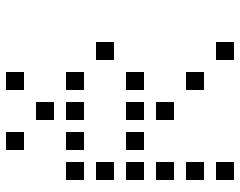

<svg xmlns="http://www.w3.org/2000/svg" viewBox="-100 -720 800 640"><g transform="rotate(-90 300.0 -400.0)"><path d="M121 -780Q120 -780 120 -780Q120 -780 120 -779V-721Q120 -720 120 -720Q120 -720 121 -720H179Q180 -720 180 -720Q180 -720 180 -721V-779Q180 -780 180 -780Q180 -780 179 -780ZM321 -780Q320 -780 320 -780Q320 -780 320 -779V-721Q320 -720 320 -720Q320 -720 321 -720H379Q380 -720 380 -720Q380 -720 380 -721V-779Q380 -780 380 -780Q380 -780 379 -780ZM221 -680Q220 -680 220 -680Q220 -680 220 -679V-621Q220 -620 220 -620Q220 -620 221 -620H279Q280 -620 280 -620Q280 -620 280 -621V-679Q280 -680 280 -680Q280 -680 279 -680ZM21 -580Q20 -580 20 -580Q20 -580 20 -579V-521Q20 -520 20 -520Q20 -520 21 -520H79Q80 -520 80 -520Q80 -520 80 -521V-579Q80 -580 80 -580Q80 -580 79 -580ZM121 -580Q120 -580 120 -580Q120 -580 120 -579V-521Q120 -520 120 -520Q120 -520 121 -520H179Q180 -520 180 -520Q180 -520 180 -521V-579Q180 -580 180 -580Q180 -580 179 -580ZM221 -580Q220 -580 220 -580Q220 -580 220 -579V-521Q220 -520 220 -520Q220 -520 221 -520H279Q280 -520 280 -520Q280 -520 280 -521V-579Q280 -580 280 -580Q280 -580 279 -580ZM321 -580Q320 -580 320 -580Q320 -580 320 -579V-521Q320 -520 320 -520Q320 -520 321 -520H379Q380 -520 380 -520Q380 -520 380 -521V-579Q380 -580 380 -580Q380 -580 379 -580ZM21 -480Q20 -480 20 -480Q20 -480 20 -479V-421Q20 -420 20 -420Q20 -420 21 -420H79Q80 -420 80 -420Q80 -420 80 -421V-479Q80 -480 80 -480Q80 -480 79 -480ZM421 -480Q420 -480 420 -480Q420 -480 420 -479V-421Q420 -420 420 -420Q420 -420 421 -420H479Q480 -420 480 -420Q480 -420 480 -421V-479Q480 -480 480 -480Q480 -480 479 -480ZM21 -380Q20 -380 20 -380Q20 -380 20 -379V-321Q20 -320 20 -320Q20 -320 21 -320H79Q80 -320 80 -320Q80 -320 80 -321V-379Q80 -380 80 -380Q80 -380 79 -380ZM121 -380Q120 -380 120 -380Q120 -380 120 -379V-321Q120 -320 120 -320Q120 -320 121 -320H179Q180 -320 180 -320Q180 -320 180 -321V-379Q180 -380 180 -380Q180 -380 179 -380ZM221 -380Q220 -380 220 -380Q220 -380 220 -379V-321Q220 -320 220 -320Q220 -320 221 -320H279Q280 -320 280 -320Q280 -320 280 -321V-379Q280 -380 280 -380Q280 -380 279 -380ZM321 -380Q320 -380 320 -380Q320 -380 320 -379V-321Q320 -320 320 -320Q320 -320 321 -320H379Q380 -320 380 -320Q380 -320 380 -321V-379Q380 -380 380 -380Q380 -380 379 -380ZM21 -280Q20 -280 20 -280Q20 -280 20 -279V-221Q20 -220 20 -220Q20 -220 21 -220H79Q80 -220 80 -220Q80 -220 80 -221V-279Q80 -280 80 -280Q80 -280 79 -280ZM221 -280Q220 -280 220 -280Q220 -280 220 -279V-221Q220 -220 220 -220Q220 -220 221 -220H279Q280 -220 280 -220Q280 -220 280 -221V-279Q280 -280 280 -280Q280 -280 279 -280ZM21 -180Q20 -180 20 -180Q20 -180 20 -179V-121Q20 -120 20 -120Q20 -120 21 -120H79Q80 -120 80 -120Q80 -120 80 -121V-179Q80 -180 80 -180Q80 -180 79 -180ZM321 -180Q320 -180 320 -180Q320 -180 320 -179V-121Q320 -120 320 -120Q320 -120 321 -120H379Q380 -120 380 -120Q380 -120 380 -121V-179Q380 -180 380 -180Q380 -180 379 -180ZM21 -80Q20 -80 20 -80Q20 -80 20 -79V-21Q20 -20 20 -20Q20 -20 21 -20H79Q80 -20 80 -20Q80 -20 80 -21V-79Q80 -80 80 -80Q80 -80 79 -80ZM421 -80Q420 -80 420 -80Q420 -80 420 -79V-21Q420 -20 420 -20Q420 -20 421 -20H479Q480 -20 480 -20Q480 -20 480 -21V-79Q480 -80 480 -80Q480 -80 479 -80Z"/></g></svg>

Font: Doto Medium
Style: Regular
Weight: 500
Monospace: yes
Version: Version 1.000